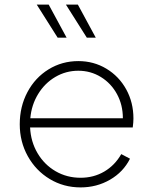

<svg xmlns="http://www.w3.org/2000/svg" viewBox="-20 -804 667 836"><path d="M66 -263Q66 -340 99.5 -403Q133 -466 191.5 -502Q250 -538 321 -538Q388 -538 443 -505Q498 -472 529.5 -415Q561 -358 561 -288Q561 -272 558 -249H111Q114 -187 143.5 -137Q173 -87 222 -58.5Q271 -30 331 -30Q388 -30 434 -57Q480 -84 508 -133L546 -113Q517 -55 459 -21.5Q401 12 331 12Q257 12 196.5 -24.5Q136 -61 101 -124Q66 -187 66 -263ZM515 -289Q515 -347 489.5 -394Q464 -441 419.5 -468.5Q375 -496 321 -496Q267 -496 221 -469Q175 -442 146 -394.5Q117 -347 112 -289ZM267 -784H319L397 -640H358ZM192 -784 270 -640H231L140 -784Z"/></svg>

Font: Eudoxus Sans ExtraLight
Style: Regular
Weight: 200
Designer: Stijn de Vries
Foundry: tokotype
Version: Version 2.005